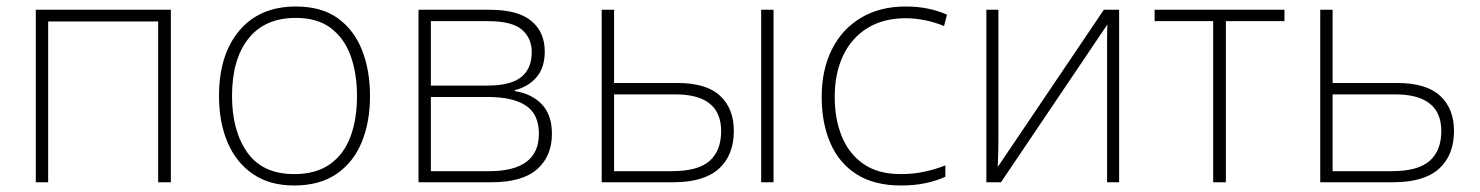

<svg xmlns="http://www.w3.org/2000/svg" viewBox="-20 -560 4549 590"><path d="M505 -530V0H466V-494H128V0H90V-530Z M1117 -265Q1117 -185 1091.5 -123Q1066 -61 1014 -25.5Q962 10 884 10Q809 10 757.5 -25Q706 -60 679.5 -122Q653 -184 653 -265Q653 -392 715.5 -466Q778 -540 889 -540Q968 -540 1018 -504Q1068 -468 1092.5 -406Q1117 -344 1117 -265ZM693 -265Q693 -158 740 -91.5Q787 -25 884 -25Q951 -25 994 -55.5Q1037 -86 1057 -140Q1077 -194 1077 -265Q1077 -333 1058 -387Q1039 -441 997.5 -473Q956 -505 889 -505Q794 -505 743.5 -441.5Q693 -378 693 -265Z M1654 -402Q1654 -352 1628.5 -322.5Q1603 -293 1562 -283V-280Q1614 -272 1645 -239.5Q1676 -207 1676 -149Q1676 -80 1630.5 -40Q1585 0 1491 0H1266V-530H1484Q1572 -530 1613 -495.5Q1654 -461 1654 -402ZM1614 -400Q1614 -443 1583.5 -469Q1553 -495 1480 -495H1304V-297H1477Q1549 -297 1581.5 -323Q1614 -349 1614 -400ZM1636 -149Q1636 -209 1596 -235.5Q1556 -262 1479 -262H1304V-34H1483Q1636 -34 1636 -149Z M1829 0V-530H1867V-305H2061Q2151 -305 2193 -265.5Q2235 -226 2235 -158Q2235 -83 2189 -41.5Q2143 0 2049 0ZM2319 0V-530H2357V0ZM2044 -34Q2125 -34 2160.5 -65.5Q2196 -97 2196 -157Q2196 -270 2055 -270H1867V-34Z M2749 10Q2667 10 2613 -24Q2559 -58 2532 -119.5Q2505 -181 2505 -262Q2505 -346 2536.5 -408.5Q2568 -471 2626 -505.5Q2684 -540 2763 -540Q2800 -540 2831.5 -533.5Q2863 -527 2890 -515L2881 -480Q2852 -492 2821.5 -498Q2791 -504 2763 -504Q2695 -504 2646 -474Q2597 -444 2571 -389.5Q2545 -335 2545 -262Q2545 -195 2566.5 -141.5Q2588 -88 2633 -56.5Q2678 -25 2748 -25Q2786 -25 2821 -32.5Q2856 -40 2885 -52V-17Q2860 -5 2825.5 2.5Q2791 10 2749 10Z M3048 -133Q3048 -110 3047.5 -90Q3047 -70 3046 -47L3372 -530H3419V0H3382V-404Q3382 -425 3382 -444Q3382 -463 3383 -485L3056 0H3011V-530H3048Z M3927 -495H3747V0H3708V-495H3528V-530H3927Z M4273 -305Q4363 -305 4405.5 -265.5Q4448 -226 4448 -158Q4448 -83 4402 -41.5Q4356 0 4261 0H4037V-530H4075V-305ZM4409 -157Q4409 -270 4267 -270H4075V-34H4257Q4337 -34 4373 -65.5Q4409 -97 4409 -157Z"/></svg>

Font: Noto Sans ExtraLight
Style: Regular
Weight: 200
Designer: Monotype Design Team
Foundry: Monotype Imaging Inc.
Version: Version 2.007